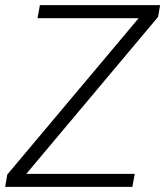

<svg xmlns="http://www.w3.org/2000/svg" viewBox="-29 -731 646 751"><path d="M73.7 -50.8H498L488.8 0H-8.8L-0.5 -48.3L513.2 -659.7H117.7L127 -710.9H597.2L589.4 -665Z"/></svg>

Font: Roboto Light
Style: Italic
Weight: 300
Italic angle: -12°
Designer: Google
Version: Version 2.134; 2016; ttfautohint (v1.6)